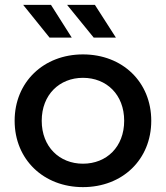

<svg xmlns="http://www.w3.org/2000/svg" viewBox="-20 -761 680 787"><path d="M320 6C482 6 600 -107 600 -266C600 -425 482 -538 320 -538C159 -538 40 -425 40 -266C40 -107 159 6 320 6ZM320 -90C224 -90 151 -159 151 -266C151 -373 224 -442 320 -442C417 -442 489 -373 489 -266C489 -159 417 -90 320 -90ZM455 -607 369 -741H255L364 -607ZM274 -607 189 -741H75L183 -607Z"/></svg>

Font: Montserrat-Alt1 SemBd
Style: Regular
Weight: 600
Designer: Differentunic
Foundry: Differentunic
Version: Version 7.222